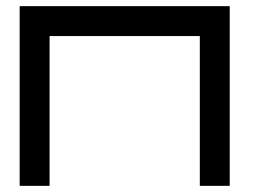

<svg xmlns="http://www.w3.org/2000/svg" viewBox="-20 -604 830 624"><path d="M43.9 0H141.1V-486.8H629.4V0H726.6V-584H43.9Z"/></svg>

Font: Michroma+
Style: Regular
Weight: 400
Designer: beogot
Foundry: beogot
Version: Version